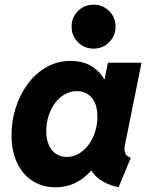

<svg xmlns="http://www.w3.org/2000/svg" viewBox="-20 -794 641 822"><path d="M217.8 7.8Q162.6 7.8 120.1 -19Q77.6 -45.9 53.5 -96.2Q29.3 -146.5 29.3 -215.8Q29.3 -276.4 47.4 -333Q65.4 -389.6 98.9 -434.8Q132.3 -480 179.2 -506.6Q226.1 -533.2 282.7 -533.2Q339.8 -533.2 379.2 -505.9Q418.5 -478.5 438 -431.2L350.6 -454.6H490.2L417.5 -401.9L441.9 -525.4H585.9L515.6 -176.8Q510.7 -153.3 515.6 -139.2Q520.5 -125 540 -118.7L487.8 7.8Q452.1 0.5 423.6 -15.4Q395 -31.2 378.4 -53.2Q361.8 -75.2 363.3 -100.6L439 -63H297.9L400.9 -105.5Q367.7 -51.3 321.8 -21.7Q275.9 7.8 217.8 7.8ZM265.6 -122.1Q293.9 -122.1 318.1 -136.5Q342.3 -150.9 359.9 -175Q377.4 -199.2 387.2 -230.2Q397 -261.2 397 -294.4Q397 -346.7 373 -375.2Q349.1 -403.8 309.1 -403.8Q280.3 -403.8 256.3 -389.6Q232.4 -375.5 214.8 -351.6Q197.3 -327.6 187.7 -297.1Q178.2 -266.6 178.2 -232.9Q178.2 -181.2 202.1 -151.6Q226.1 -122.1 265.6 -122.1ZM380.9 -585.9Q340.8 -585.9 313.7 -613.3Q286.6 -640.6 286.6 -680.2Q286.6 -719.7 313.7 -746.8Q340.8 -773.9 380.9 -773.9Q419.9 -773.9 447.3 -746.8Q474.6 -719.7 474.6 -680.2Q474.6 -640.6 447.3 -613.3Q419.9 -585.9 380.9 -585.9Z"/></svg>

Font: Reddit Sans ExtraBold
Style: Italic
Weight: 800
Italic angle: -11.25°
Designer: Stephen Hutchings
Version: Version 1.013